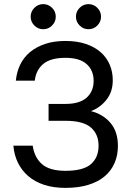

<svg xmlns="http://www.w3.org/2000/svg" viewBox="-20 -906 645 933"><path d="M298 7Q239 7 194 -8Q149 -23 117.5 -50Q86 -77 67.5 -114.5Q49 -152 45 -198H139Q147 -141 184 -108.5Q221 -76 298 -76Q385 -76 422 -108.5Q459 -141 459 -198Q459 -254 421.5 -286.5Q384 -319 298 -319H216V-401H298Q367 -401 401 -431.5Q435 -462 435 -513Q435 -564 401 -594.5Q367 -625 298 -625Q226 -625 190.5 -595.5Q155 -566 149 -514H57Q61 -556 78 -591.5Q95 -627 125.5 -652.5Q156 -678 199 -692.5Q242 -707 298 -707Q354 -707 397 -692.5Q440 -678 469 -652.5Q498 -627 513 -592Q528 -557 528 -516Q528 -460 497.5 -421.5Q467 -383 422 -366Q481 -351 517 -308.5Q553 -266 553 -197Q553 -152 537 -114.5Q521 -77 489.5 -50Q458 -23 410 -8Q362 7 298 7ZM190 -764Q165 -764 147 -782Q129 -800 129 -825Q129 -850 147 -868Q165 -886 190 -886Q215 -886 233 -868Q251 -850 251 -825Q251 -800 233 -782Q215 -764 190 -764ZM410 -764Q385 -764 367 -782Q349 -800 349 -825Q349 -850 367 -868Q385 -886 410 -886Q435 -886 453 -868Q471 -850 471 -825Q471 -800 453 -782Q435 -764 410 -764Z"/></svg>

Font: Golos UI
Style: Regular
Weight: 400
Designer: A.Korolkova, Vitaly Kuzmin
Foundry: ParaType Ltd
Version: Version 2.000